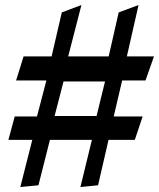

<svg xmlns="http://www.w3.org/2000/svg" viewBox="-20 -751 640 773"><path d="M61.8 2 110 -188H13.8L39.2 -282H128.8L166.8 -427H44.8L75 -524H187.8L228.8 -701L307.8 -730.8L254.6 -524H417.6L457.8 -701L537.8 -730.8L490.8 -524H600L565.8 -427H471.8L437.8 -282H554.2L522.8 -188H417L374.8 -5L303.8 2L350 -188H181L134.8 -5ZM199.8 -284H368.8L402.8 -423H235.8Z"/></svg>

Font: Wittgenstein
Style: Italic
Weight: 400
Italic angle: -11°
Designer: Jörg Drees
Foundry: Jörg Drees
Version: Version 1.500